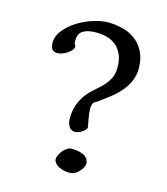

<svg xmlns="http://www.w3.org/2000/svg" viewBox="-104 -754 742 851"><g transform="rotate(15 266.5 -328.0)"><path d="M269 -165Q252 -165 242.5 -180Q233 -195 233 -215Q233 -255 244 -283Q255 -311 271 -331.5Q287 -352 306 -368Q325 -384 341 -400.5Q357 -417 368 -438Q379 -459 379 -488Q379 -524 368 -548.5Q357 -573 338.5 -588Q320 -603 296.5 -609Q273 -615 248 -615Q210 -615 188.5 -602Q167 -589 167 -556Q167 -542 170.5 -538.5Q174 -535 174 -530Q174 -522 167 -513.5Q160 -505 149.5 -498Q139 -491 127 -486.5Q115 -482 105 -482Q83 -482 77.5 -496Q72 -510 72 -519Q72 -552 95 -580Q118 -608 151 -628.5Q184 -649 221.5 -660.5Q259 -672 288 -672Q320 -672 353 -664Q386 -656 412 -637Q438 -618 454.5 -586.5Q471 -555 471 -509Q471 -477 459.5 -451Q448 -425 429.5 -403Q411 -381 387.5 -362.5Q364 -344 340 -326L316 -311Q309 -301 309 -282Q309 -261 314 -236.5Q319 -212 321 -198Q318 -187 301.5 -176Q285 -165 269 -165ZM219 -25Q219 -34 224 -45Q229 -56 236.5 -65.5Q244 -75 254.5 -82Q265 -89 275 -89Q299 -89 315 -84.5Q331 -80 340 -73Q349 -66 352.5 -57.5Q356 -49 356 -42Q356 -33 350.5 -23Q345 -13 336.5 -4Q328 5 317.5 10.5Q307 16 296 16Q273 16 258 11Q243 6 234.5 -1Q226 -8 222.5 -15Q219 -22 219 -25Z"/></g></svg>

Font: Asar
Style: Regular
Weight: 400
Designer: Eben Sorkin
Foundry: Eben Sorkin, Pria Ravichandran
Version: Version 1.003; ttfautohint (v1.3) -l 8 -r 50 -G 0 -x 0 -H 45